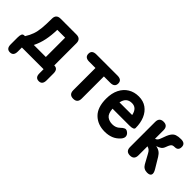

<svg xmlns="http://www.w3.org/2000/svg" viewBox="64 -1216 2046 2046"><g transform="rotate(45 1087.0 -193.0)"><path d="M109 127Q55 127 55 61V-43Q55 -75 62.5 -92Q70 -109 91 -109H101Q130 -154 145.5 -198.5Q161 -243 166.5 -301Q172 -359 172 -443Q172 -509 238 -509H476Q542 -509 542 -443V-109H544Q597 -109 597 -43V61Q597 127 544 127Q490 127 490 64V0H163V61Q163 127 109 127ZM234 -109H415V-400H297Q295 -316 280.5 -244.5Q266 -173 234 -109Z M936 0Q872 0 872 -66V-400H777Q711 -400 711 -455Q711 -509 777 -509H1095Q1161 -509 1161 -455Q1161 -400 1095 -400H999V-66Q999 0 936 0Z M1421 11Q1315 11 1249 -53.5Q1183 -118 1183 -250Q1183 -332 1212.5 -391Q1242 -450 1294 -481.5Q1346 -513 1414 -513Q1482 -513 1529.5 -479Q1577 -445 1602 -386Q1627 -327 1627 -250Q1627 -222 1561 -222H1307Q1312 -152 1343.5 -127Q1375 -102 1423 -102Q1475 -102 1508 -135Q1531 -158 1550 -165.5Q1569 -173 1591 -156Q1614 -139 1617 -114.5Q1620 -90 1596 -62Q1561 -23 1517.5 -6Q1474 11 1421 11ZM1312 -322H1503Q1485 -411 1412 -411Q1372 -411 1347 -390Q1322 -369 1312 -322Z M1791 0Q1728 0 1728 -66V-443Q1728 -509 1791 -509Q1854 -509 1854 -443V-315Q1872 -321 1881.5 -333.5Q1891 -346 1899 -370Q1919 -431 1938.5 -460.5Q1958 -490 1985.5 -499.5Q2013 -509 2054 -509Q2118 -509 2118 -455Q2118 -401 2065 -401Q2049 -401 2037.5 -397Q2026 -393 2017 -379Q2008 -365 1997 -334Q1987 -306 1968 -292.5Q1949 -279 1918 -269Q1950 -264 1973 -248Q1996 -232 2014 -202L2083 -87Q2108 -46 2099 -23Q2090 0 2049 0Q1996 0 1970 -46L1912 -152Q1901 -173 1888 -184.5Q1875 -196 1854 -202V-66Q1854 0 1791 0Z"/></g></svg>

Font: Zen Maru Gothic Black
Style: Regular
Weight: 900
Designer: Yoshimichi Ohira
Foundry: Positype
Version: Version 1.001